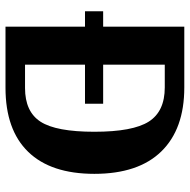

<svg xmlns="http://www.w3.org/2000/svg" viewBox="-16 -674 690 698"><g transform="rotate(90 329.0 -325.0)"><path d="M77 0V-289H21V-355H77V-650H298Q449 -650 530.5 -566.5Q612 -483 612 -323Q612 -165 532 -82.5Q452 0 299 0ZM215 -71H300Q386 -71 422.5 -127.5Q459 -184 459 -323Q459 -463 422 -521Q385 -579 298 -579H215V-355H357V-289H215Z"/></g></svg>

Font: Arsenal
Style: Bold
Weight: 700
Designer: Andrij Shevchenko
Foundry: Stairsfor
Version: Version 2.001;PS 002.001;hotconv 1.0.88;makeotf.lib2.5.64775